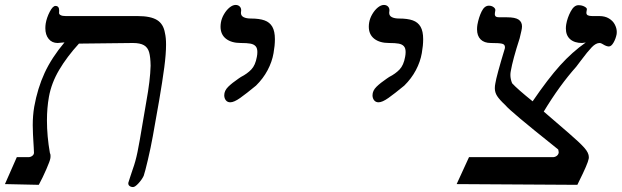

<svg xmlns="http://www.w3.org/2000/svg" viewBox="-51 -745 2516 777"><path d="M567.5 -194Q559 -147 547.5 -98.2Q536 -49.5 530.5 -33.5Q523.5 -18.5 509.5 -3.2Q495.5 12 487.5 12Q478.5 12 472.8 7.2Q467 2.5 468.5 -6Q469 -9 477 -32.5L486.5 -61Q497.5 -91 505.5 -130Q513.5 -169 527 -251Q534.5 -297 541 -333Q557 -420 558.5 -479Q558 -514 552.5 -533.5Q547 -553 531.5 -562Q516 -571 486.5 -571L268.5 -568.5Q220 -515.5 188.5 -462.2Q157 -409 147 -353Q139 -308 139 -258Q139 -193.5 151 -125.5Q153.5 -122 153.5 -114Q153.5 -107 152.5 -103Q151 -93.5 136.5 -60Q122 -26.5 106 3L-31 0L17 -109H64Q72.5 -109 79.5 -114.2Q86.5 -119.5 86.5 -127L85.5 -149L84 -174Q83.5 -181.5 82.5 -201.5Q81.5 -221.5 81.5 -238Q81.5 -277.5 87.5 -313Q101 -388 129.5 -449.8Q158 -511.5 210 -573.5L182.5 -571Q159.5 -571 146 -587.5Q132.5 -604 132.5 -631Q132.5 -640.5 134 -650Q138 -673.5 150.2 -697.2Q162.5 -721 173.5 -721Q188.5 -721 188.5 -702L188 -692.5Q188 -687 194.8 -683.5Q201.5 -680 215 -680H506Q558.5 -680 584.5 -664Q610.5 -648 616.5 -611.5Q621 -593 621 -564.5Q621 -527 613.8 -472Q606.5 -417 593 -338Z M881 -331Q869.5 -331 863 -339.2Q856.5 -347.5 856.5 -359.5Q856.5 -378 872.5 -393.8Q888.5 -409.5 915 -427.5L924 -433.5Q949.5 -446.5 966 -463.8Q982.5 -481 988.5 -515Q990.5 -525 990.5 -534.5Q990.5 -550.5 983.2 -558.2Q976 -566 962.2 -568.5Q948.5 -571 923.5 -571Q885.5 -571 863.5 -588.2Q841.5 -605.5 841.5 -637Q841.5 -645 843 -654Q846 -671.5 855.8 -688Q865.5 -704.5 878.2 -714.8Q891 -725 902.5 -725Q912.5 -725 918.8 -719Q925 -713 925 -703.5Q925 -700 924.5 -698Q924 -696.5 924 -693Q924 -681 935 -675.5Q946 -670 964.5 -670Q998.5 -670 1019.5 -662.5Q1040.5 -655 1051 -636.8Q1061.5 -618.5 1061.5 -586.5Q1061.5 -560.5 1056 -530Q1050 -495 1032 -461Q1014 -427 985 -398.5Q945.5 -366 920.8 -348.5Q896 -331 881 -331Z M1481 -331Q1469.5 -331 1463 -339.2Q1456.5 -347.5 1456.5 -359.5Q1456.5 -378 1472.5 -393.8Q1488.5 -409.5 1515 -427.5L1524 -433.5Q1549.5 -446.5 1566 -463.8Q1582.5 -481 1588.5 -515Q1590.5 -525 1590.5 -534.5Q1590.5 -550.5 1583.2 -558.2Q1576 -566 1562.2 -568.5Q1548.5 -571 1523.5 -571Q1485.5 -571 1463.5 -588.2Q1441.5 -605.5 1441.5 -637Q1441.5 -645 1443 -654Q1446 -671.5 1455.8 -688Q1465.5 -704.5 1478.2 -714.8Q1491 -725 1502.5 -725Q1512.5 -725 1518.8 -719Q1525 -713 1525 -703.5Q1525 -700 1524.5 -698Q1524 -696.5 1524 -693Q1524 -681 1535 -675.5Q1546 -670 1564.5 -670Q1598.5 -670 1619.5 -662.5Q1640.5 -655 1651 -636.8Q1661.5 -618.5 1661.5 -586.5Q1661.5 -560.5 1656 -530Q1650 -495 1632 -461Q1614 -427 1585 -398.5Q1545.5 -366 1520.8 -348.5Q1496 -331 1481 -331Z M2413 -557Q2403.5 -557 2390.5 -565Q2389.5 -565.5 2384.8 -568.2Q2380 -571 2375.5 -571Q2360.5 -571 2344 -554Q2327.5 -537 2299.5 -499.5L2281 -475Q2213.5 -399.5 2149.5 -293.5L2251 -206Q2295 -168 2313.5 -147.2Q2332 -126.5 2332 -109Q2332 -105 2331.5 -103Q2328 -82.5 2291.5 -9.5L2285.5 3L1797 0L1847 -109H2186Q2195 -109 2201.8 -114Q2208.5 -119 2210 -127Q2210 -132.5 2208 -140L2189.5 -155Q2014.5 -294.5 1994.5 -319Q1970 -342 1960.8 -356.5Q1951.5 -371 1951.5 -388Q1951.5 -397.5 1953.5 -407Q1958 -437 1992 -549Q1992.5 -551 1992.5 -554Q1992.5 -565.5 1980.5 -568.2Q1968.5 -571 1935.5 -571Q1908.5 -571 1894 -585.5Q1879.5 -600 1879.5 -626.5Q1879.5 -635.5 1881 -645Q1886.5 -675 1898 -698.5Q1909.5 -722 1927.5 -722Q1938.5 -722 1946.5 -716Q1954.5 -710 1953.5 -703L1952 -694Q1951.5 -692 1951.5 -688Q1951.5 -681 1955.8 -678Q1960 -675 1970 -675H2001Q2033.5 -675 2047.5 -665.8Q2061.5 -656.5 2061.5 -638Q2061.5 -631 2059 -620L2052 -590Q2024 -503.5 2016 -457Q2014.5 -449.5 2014.5 -441.5Q2014.5 -425 2021.5 -408Q2043.5 -384 2104.5 -335Q2167 -426.5 2215.8 -480.5Q2264.5 -534.5 2319.5 -573L2304.5 -571Q2274 -571 2256.5 -586.2Q2239 -601.5 2239 -630Q2239 -638 2240.5 -647Q2245 -673 2258.5 -698.5Q2272 -724 2290 -724Q2304 -724 2314.5 -718.2Q2325 -712.5 2324 -707L2322.5 -698Q2322 -696.5 2322 -693.5Q2322 -686 2328 -683Q2334 -680 2346 -680H2374Q2397.5 -680 2413.5 -670.2Q2429.5 -660.5 2437.2 -645.5Q2445 -630.5 2445 -615.5Q2445 -609.5 2444.5 -607Q2441 -588.5 2432 -572.8Q2423 -557 2413 -557Z"/></svg>

Font: JuliaMono Italic
Style: Regular
Weight: 400
Italic angle: -9°
Monospace: yes
Designer: cormullion
Foundry: corm
Version: Version 0.049; ttfautohint (v1.8.4)